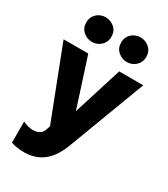

<svg xmlns="http://www.w3.org/2000/svg" viewBox="-234 -866 1049 1197"><g transform="rotate(30 290.0 -268.0)"><path d="M141.6 223.5Q117.1 223.5 93.1 220.1Q69 216.6 46.4 208.9V57Q62.5 65.8 82.2 70.8Q101.9 75.8 118.9 75.8Q146.2 75.8 165.6 64.2Q184.9 52.8 193.1 26L200.9 2L2.9 -510H180.6L293.6 -160.2L403.4 -510H576.6L365.1 50.8Q339.4 115.6 305 153.4Q270.6 191.1 229.2 207.3Q187.9 223.5 141.6 223.5ZM163.1 -584Q127.9 -584 100.2 -608.1Q72.6 -632.1 72.6 -672.2Q72.6 -699.1 85.4 -719.1Q98.2 -739 118.9 -749.8Q139.6 -760.5 163.1 -760.5Q198.4 -760.5 226 -736.6Q253.6 -712.8 253.6 -672.2Q253.6 -645.4 240.8 -625.6Q228 -605.9 207.3 -594.9Q186.6 -584 163.1 -584ZM414.1 -584Q378.9 -584 351.2 -608.1Q323.6 -632.1 323.6 -672.2Q323.6 -699.1 336.4 -719.1Q349.2 -739 369.9 -749.8Q390.6 -760.5 414.1 -760.5Q449.4 -760.5 477 -736.6Q504.6 -712.8 504.6 -672.2Q504.6 -645.4 491.8 -625.6Q479 -605.9 458.3 -594.9Q437.6 -584 414.1 -584Z"/></g></svg>

Font: Geologica-Sharp
Style: Regular
Weight: 100
Designer: Sindre Bremnes, Frode Helland
Foundry: Monokrom Skriftforlag AS
Version: Version 1.010;gftools[0.9.28]